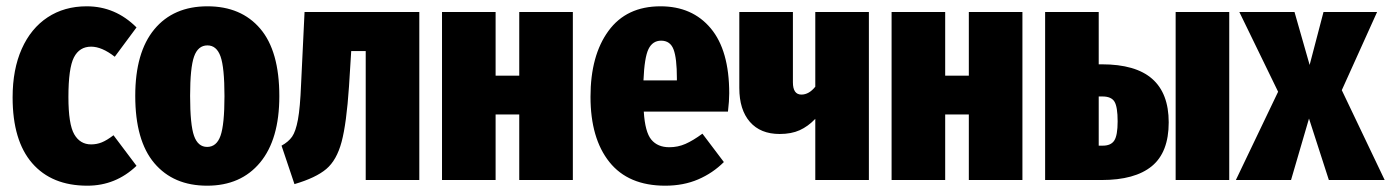

<svg xmlns="http://www.w3.org/2000/svg" viewBox="-20 -571 4412 609"><path d="M413 -484 344 -391Q303 -423 269 -423Q232 -423 214.5 -389Q197 -355 197 -263Q197 -177 215.5 -145Q234 -113 269 -113Q287 -113 303 -119.5Q319 -126 340 -142L413 -45Q347 18 257 18Q144 18 82 -53.5Q20 -125 20 -262Q20 -351 49 -416Q78 -481 131 -516Q184 -551 255 -551Q346 -551 413 -484Z M866 -266Q866 -129 805 -55.5Q744 18 637 18Q530 18 469.5 -53.5Q409 -125 409 -267Q409 -405 469.5 -478Q530 -551 638 -551Q745 -551 805.5 -480Q866 -409 866 -266ZM583 -267Q583 -175 595.5 -140Q608 -105 637 -105Q667 -105 679.5 -140.5Q692 -176 692 -266Q692 -357 679.5 -392Q667 -427 638 -427Q608 -427 595.5 -391.5Q583 -356 583 -267Z M1310 -533V0H1140V-409H1094L1087 -297Q1079 -179 1063.5 -121Q1048 -63 1015 -35Q982 -7 914 13L873 -109Q895 -121 906.5 -137.5Q918 -154 925 -191.5Q932 -229 935 -304L946 -533Z M1627 -208H1552V0H1382V-533H1552V-331H1627V-533H1797V0H1627Z M2289 -217H2022Q2026 -152 2046 -128Q2066 -104 2103 -104Q2130 -104 2154 -114.5Q2178 -125 2208 -147L2276 -57Q2241 -22 2194.5 -2Q2148 18 2090 18Q1973 18 1913 -57Q1853 -132 1853 -264Q1853 -395 1910 -473Q1967 -551 2075 -551Q2176 -551 2234.5 -481Q2293 -411 2293 -275Q2293 -251 2289 -217ZM2127 -323Q2127 -386 2116.5 -414Q2106 -442 2077 -442Q2050 -442 2037 -415.5Q2024 -389 2021 -316H2127Z M2736 -533V0H2566V-194Q2543 -170 2516.5 -158Q2490 -146 2453 -146Q2392 -146 2358.5 -184.5Q2325 -223 2325 -292V-533H2495V-310Q2495 -271 2522 -271Q2546 -271 2566 -296V-533Z M3053 -208H2978V0H2808V-533H2978V-331H3053V-533H3223V0H3053Z M3687 -183Q3687 -88 3633.5 -44Q3580 0 3474 0H3295V-533H3465V-367H3475Q3582 -367 3634.5 -321Q3687 -275 3687 -183ZM3879 -533V0H3709V-533ZM3525 -186Q3525 -232 3515 -248.5Q3505 -265 3477 -265H3465V-109H3478Q3504 -109 3514.5 -125.5Q3525 -142 3525 -186Z M4372 0H4195L4132 -195L4075 0H3900L4034 -280L3911 -533H4086L4134 -365L4178 -533H4348L4236 -285Z"/></svg>

Font: Fira Sans Compressed ExtraBold
Style: Regular
Weight: 800
Width: 1
Designer: bBox Type GmbH & Carrois Corporate GbR & Edenspiekermann AG
Foundry: bBox Type GmbH & Carrois Corporate GbR & Edenspiekermann AG
Version: Version 4.301